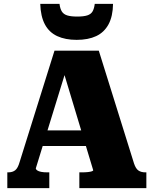

<svg xmlns="http://www.w3.org/2000/svg" viewBox="-20 -977 798 997"><path d="M177 -300H448L453 -219H173ZM297 -647 325 -619 166 -103Q166 -97 173.5 -92Q181 -87 194 -84.5Q207 -82 225 -82H236V0H18V-82H23Q45 -82 59 -93Q73 -104 82 -136L263 -714H493L676 -128Q685 -101 699 -91.5Q713 -82 735 -82H740V0H392V-82H405Q423 -82 436.5 -83.5Q450 -85 457 -87.5Q464 -90 464 -93ZM378 -770Q438 -770 479.5 -789.5Q521 -809 543.5 -850.5Q566 -892 567 -957H472Q469 -932 460.5 -917.5Q452 -903 433 -897Q414 -891 381 -891Q348 -891 329 -897Q310 -903 301 -917.5Q292 -932 289 -957H189Q191 -892 213 -850.5Q235 -809 277 -789.5Q319 -770 378 -770Z"/></svg>

Font: Roboto Serif 20pt ExtraBold
Style: Regular
Weight: 800
Version: Version 1.008